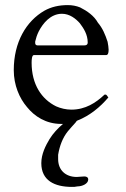

<svg xmlns="http://www.w3.org/2000/svg" viewBox="-20 -473 494 753"><path d="M405 -91C402 -93 399 -102 394 -102H392C390 -102 390 -102 389 -101C356 -70 315 -43 260 -43C239 -43 218 -48 200 -56C143 -84 104 -142 104 -227C104 -239 105 -257 113 -257H396C403 -257 406 -264 406 -278C406 -287 404 -297 402 -309C393 -337 382 -363 364 -384C349 -411 322 -430 294 -444C279 -450 263 -453 246 -453C211 -453 181 -446 154 -431C83 -390 34 -308 34 -198C34 -139 56 -88 86 -53C115 -17 160 13 220 13H227C207 30 188 50 174 73C159 98 142 131 142 167C142 235 194 260 262 260C269 260 276 260 284 258C302 258 326 248 326 231C326 223 320 219 311 219C301 219 290 221 281 221C237 221 208 194 208 151V134C214 98 226 67 246 42C255 32 267 17 276 8C280 2 282 0 283 0C332 -19 374 -54 405 -91ZM118 -304V-310C121 -323 125 -336 132 -350C148 -381 178 -419 223 -419C253 -419 277 -400 293 -382C308 -362 324 -338 324 -306C324 -299 320 -295 311 -295H127C122 -295 118 -298 118 -304Z"/></svg>

Font: fbb
Style: Regular
Weight: 400
Designer: David J. Perry, Michael Sharpe
Version: Version 1.045